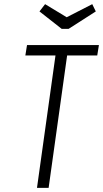

<svg xmlns="http://www.w3.org/2000/svg" viewBox="-20 -904 496 924"><path d="M110 -687 102 -637H247L158 0H214L303 -637H448L456 -687ZM310 -765 441 -849 424 -884 301 -821 197 -884 170 -849 277 -765Z"/></svg>

Font: Secuela Light
Style: Italic
Weight: 300
Italic angle: -8°
Designer: Fernando Haro
Foundry: deFharo
Version: Version 1.708